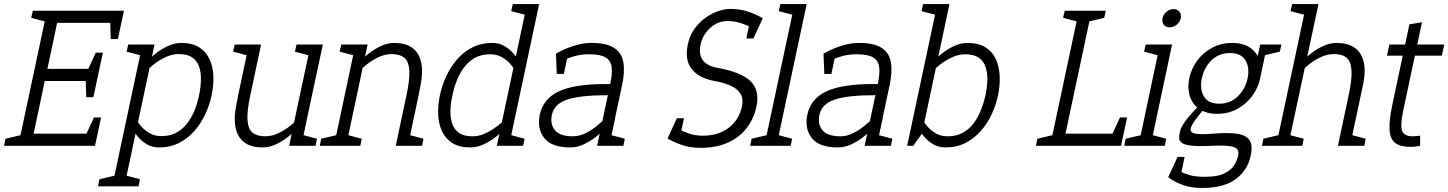

<svg xmlns="http://www.w3.org/2000/svg" viewBox="-61 -720 7151 948"><path d="M171 -667H551L538 -607H221L173 -380H430L417 -320H160L105 -60H421L408 0H29ZM101 -667H181L169 -612L93 -632ZM-41 0 -34 -35 51 -55 39 0ZM438 -140 408 0H338L403 -140ZM521 -527H486L481 -667H551ZM447 -460 417 -320H347L412 -460ZM400 -240H365L360 -380H430Z M702 -500 553 200H493L642 -500ZM642 -350 612 -360Q612 -360 624.5 -375Q637 -390 658.5 -412Q680 -434 708 -456Q736 -478 768.5 -493Q801 -508 834 -508L822 -453Q788 -453 755.5 -437.5Q723 -422 697.5 -401.5Q672 -381 657 -365.5Q642 -350 642 -350ZM600 -150Q600 -150 608.5 -134.5Q617 -119 633.5 -99Q650 -79 676 -63.5Q702 -48 736 -48L724 8Q691 8 665 -7Q639 -22 620.5 -44Q602 -66 590 -88Q578 -110 572 -125Q566 -140 566 -140ZM736 -48Q778 -48 809 -64.5Q840 -81 862.5 -110Q885 -139 899.5 -175Q914 -211 922 -250Q930 -289 931 -325.5Q932 -362 922 -391Q912 -420 888 -436.5Q864 -453 822 -453L834 -508Q889 -508 923 -486Q957 -464 974 -427Q991 -390 992.5 -344Q994 -298 984 -250Q974 -202 952.5 -156Q931 -110 898.5 -73Q866 -36 822.5 -14Q779 8 724 8ZM640 -445 564 -465 572 -500H652ZM423 200 430 165 515 145 503 200ZM543 200 555 145 630 165 623 200Z M1115 -250H1175Q1158 -172 1161 -127.5Q1164 -83 1186 -65Q1208 -47 1248 -47L1236 8Q1152 8 1119 -45.5Q1086 -99 1105 -198ZM1456 -140 1379 -60 1473 -500H1533ZM1175 -250H1115L1168 -500H1228ZM1379 -60 1456 -140 1427 0H1367ZM1427 -150 1456 -140Q1456 -140 1444 -125Q1432 -110 1410.5 -88Q1389 -66 1361 -44Q1333 -22 1300.5 -7Q1268 8 1235 8L1247 -47Q1282 -47 1314 -62.5Q1346 -78 1371.5 -98.5Q1397 -119 1412 -134.5Q1427 -150 1427 -150ZM1417 0 1429 -55 1504 -35 1497 0ZM1166 -445 1090 -465 1098 -500H1178ZM1471 -445 1395 -465 1403 -500H1483Z M2006 -250H1946Q1963 -329 1960 -373Q1957 -417 1935 -435Q1913 -453 1873 -453L1885 -508Q1969 -508 2002 -454.5Q2035 -401 2016 -302ZM1694 -500H1754L1648 0H1588ZM1946 -250H2006L1953 0H1893ZM1694 -350 1664 -360Q1664 -360 1676.5 -375Q1689 -390 1710.5 -412Q1732 -434 1760 -456Q1788 -478 1820.5 -493Q1853 -508 1886 -508L1874 -453Q1840 -453 1807.5 -437.5Q1775 -422 1749.5 -401.5Q1724 -381 1709 -365.5Q1694 -350 1694 -350ZM1692 -445 1616 -465 1624 -500H1704ZM1638 0 1650 -55 1725 -35 1718 0ZM1518 0 1525 -35 1610 -55 1598 0ZM1943 0 1955 -55 2030 -35 2023 0Z M2405 -60 2541 -700H2601L2467 -70ZM2405 -60 2467 -70 2452 0H2392ZM2452 -150 2482 -140Q2482 -140 2470 -125Q2458 -110 2436.5 -88Q2415 -66 2387 -44Q2359 -22 2326.5 -7Q2294 8 2261 8L2272 -47Q2300 -47 2326 -57.5Q2352 -68 2375 -83.5Q2398 -99 2415 -114Q2432 -129 2442 -139.5Q2452 -150 2452 -150ZM2495 -350Q2495 -350 2486.5 -365.5Q2478 -381 2461.5 -401Q2445 -421 2419.5 -436.5Q2394 -452 2359 -452L2370 -508Q2403 -508 2429 -493Q2455 -478 2474 -456Q2493 -434 2505 -412Q2517 -390 2523 -375Q2529 -360 2529 -360ZM2359 -452Q2317 -452 2286 -435.5Q2255 -419 2232.5 -390Q2210 -361 2195.5 -325Q2181 -289 2173 -250Q2164 -211 2163 -174.5Q2162 -138 2172 -109Q2182 -80 2206 -63.5Q2230 -47 2272 -47L2261 8Q2206 8 2172 -14Q2138 -36 2121 -73Q2104 -110 2102.5 -156Q2101 -202 2111 -250Q2121 -298 2142.5 -344Q2164 -390 2196 -427Q2228 -464 2271.5 -486Q2315 -508 2370 -508ZM2471 -700H2551L2539 -645L2463 -665ZM2442 0 2454 -55 2529 -35 2522 0Z M2755 8Q2663 8 2626.5 -38Q2590 -84 2604 -153Q2621 -233 2698.5 -269Q2776 -305 2927 -305H2952L2940 -250Q2802 -250 2738.5 -228Q2675 -206 2664 -153Q2654 -107 2679 -77Q2704 -47 2767 -47ZM2702 -413 2684 -455Q2684 -455 2698.5 -463Q2713 -471 2738 -481.5Q2763 -492 2794.5 -500Q2826 -508 2860 -508L2848 -452Q2812 -452 2782.5 -444.5Q2753 -437 2732.5 -427.5Q2712 -418 2702 -413ZM3000 -250 2952 -305Q2963 -356 2959 -388.5Q2955 -421 2929 -436.5Q2903 -452 2848 -452L2860 -508Q2933 -508 2970.5 -484Q3008 -460 3016.5 -414Q3025 -368 3011 -302ZM2949 -160 2977 -140Q2977 -140 2964.5 -125Q2952 -110 2930.5 -88Q2909 -66 2881 -44Q2853 -22 2820.5 -7Q2788 8 2755 8L2767 -47Q2795 -47 2821.5 -58.5Q2848 -70 2871 -87Q2894 -104 2911.5 -120.5Q2929 -137 2939 -148.5Q2949 -160 2949 -160ZM2956 -45 2900 -60 2952 -305 3000 -250ZM2900 -60 2977 -140 2947 0H2887ZM2937 0 2949 -55 3024 -35 3017 0ZM2723 -355H2688L2684 -455H2744Z M3674 -194Q3662 -136 3627 -89.5Q3592 -43 3534.5 -16.5Q3477 10 3397 10L3409 -50Q3486 -50 3537 -89Q3588 -128 3602 -194Q3611 -234 3594 -259Q3577 -284 3543 -298.5Q3509 -313 3467 -320Q3388 -335 3353.5 -380Q3319 -425 3335 -500Q3344 -544 3367.5 -577Q3391 -610 3422 -632Q3453 -654 3485 -665Q3517 -676 3543 -676L3530 -616Q3483 -616 3446 -582.5Q3409 -549 3398 -500Q3391 -468 3398.5 -444Q3406 -420 3427 -405.5Q3448 -391 3481 -385Q3599 -364 3645 -319Q3691 -274 3674 -194ZM3530 -616 3543 -676Q3592 -676 3631.5 -663Q3671 -650 3705 -630L3665 -578Q3634 -593 3601 -604.5Q3568 -616 3530 -616ZM3409 -50 3397 10Q3348 10 3308 -3.5Q3268 -17 3235 -36L3275 -88Q3306 -73 3338.5 -61.5Q3371 -50 3409 -50ZM3316 -136 3295 -36H3235L3281 -136ZM3624 -530 3645 -630H3705L3659 -530Z M3713 0 3862 -700H3922L3773 0ZM3792 -700H3872L3860 -645L3784 -665ZM3763 0 3775 -55 3850 -35 3843 0ZM3643 0 3650 -35 3735 -55 3723 0Z M4076 8Q3984 8 3947.5 -38Q3911 -84 3925 -153Q3942 -233 4019.5 -269Q4097 -305 4248 -305H4273L4261 -250Q4123 -250 4059.5 -228Q3996 -206 3985 -153Q3975 -107 4000 -77Q4025 -47 4088 -47ZM4023 -413 4005 -455Q4005 -455 4019.5 -463Q4034 -471 4059 -481.5Q4084 -492 4115.5 -500Q4147 -508 4181 -508L4169 -452Q4133 -452 4103.5 -444.5Q4074 -437 4053.5 -427.5Q4033 -418 4023 -413ZM4321 -250 4273 -305Q4284 -356 4280 -388.5Q4276 -421 4250 -436.5Q4224 -452 4169 -452L4181 -508Q4254 -508 4291.5 -484Q4329 -460 4337.5 -414Q4346 -368 4332 -302ZM4270 -160 4298 -140Q4298 -140 4285.5 -125Q4273 -110 4251.5 -88Q4230 -66 4202 -44Q4174 -22 4141.5 -7Q4109 8 4076 8L4088 -47Q4116 -47 4142.5 -58.5Q4169 -70 4192 -87Q4215 -104 4232.5 -120.5Q4250 -137 4260 -148.5Q4270 -160 4270 -160ZM4277 -45 4221 -60 4273 -305 4321 -250ZM4221 -60 4298 -140 4268 0H4208ZM4258 0 4270 -55 4345 -35 4338 0ZM4044 -355H4009L4005 -455H4065Z M4491 -60 4433 -70 4567 -700H4627ZM4491 -60 4448 0H4418L4433 -70ZM4482 -150Q4482 -150 4490.5 -134.5Q4499 -119 4515.5 -98.5Q4532 -78 4558 -62.5Q4584 -47 4618 -47L4607 8Q4574 8 4548 -7Q4522 -22 4503 -44Q4484 -66 4472 -88Q4460 -110 4454 -125Q4448 -140 4448 -140ZM4525 -350 4495 -360Q4495 -360 4507 -375Q4519 -390 4540.5 -412Q4562 -434 4590 -456Q4618 -478 4650.5 -493Q4683 -508 4716 -508L4705 -452Q4671 -452 4638.5 -436.5Q4606 -421 4580.5 -401Q4555 -381 4540 -365.5Q4525 -350 4525 -350ZM4705 -452 4716 -508Q4771 -508 4805.5 -486Q4840 -464 4856.5 -427Q4873 -390 4875 -344Q4877 -298 4867 -250Q4857 -202 4835.5 -156Q4814 -110 4781.5 -73Q4749 -36 4705.5 -14Q4662 8 4607 8L4618 -47Q4660 -47 4691 -63.5Q4722 -80 4744.5 -109Q4767 -138 4781.5 -174.5Q4796 -211 4805 -250Q4813 -289 4814 -325Q4815 -361 4805 -390Q4795 -419 4771 -435.5Q4747 -452 4705 -452ZM4497 -700H4577L4565 -645L4489 -665Z M5187 0H5124L5266 -667H5329ZM5124 0 5137 -60H5487L5474 0ZM5196 -667H5276L5264 -612L5188 -632ZM5504 -140 5474 0H5404L5469 -140ZM5054 0 5061 -35 5146 -55 5134 0ZM5307 -612 5319 -667H5399L5391 -632Z M5560 0 5666 -500H5726L5620 0ZM5714 -585Q5695 -585 5685 -598Q5675 -611 5679 -630Q5683 -649 5698.5 -662Q5714 -675 5733 -675Q5752 -675 5762.5 -662Q5773 -649 5769 -630Q5765 -611 5749 -598Q5733 -585 5714 -585ZM5664 -445 5588 -465 5596 -500H5676ZM5490 0 5497 -35 5582 -55 5570 0ZM5610 0 5622 -55 5697 -35 5690 0Z M5876 208 5888 153Q5952 153 5986 135.5Q6020 118 6034 94Q6048 70 6052 50Q6057 30 6049 18Q6041 6 6010.5 1.5Q5980 -3 5915 0Q5853 3 5820 -1Q5787 -5 5774 -15Q5761 -25 5761 -39Q5761 -53 5765 -70Q5769 -87 5780.5 -105.5Q5792 -124 5808.5 -143.5Q5825 -163 5842 -181Q5859 -199 5873 -215L5901 -202Q5844 -137 5825.5 -104Q5807 -71 5832 -62.5Q5857 -54 5928 -60Q5999 -66 6044.5 -60Q6090 -54 6108 -28.5Q6126 -3 6114 50Q6099 121 6040 164.5Q5981 208 5876 208ZM5876 208Q5821 208 5783 194.5Q5745 181 5726 168Q5707 155 5707 155L5742 111Q5750 116 5766.5 126Q5783 136 5812.5 144.5Q5842 153 5888 153ZM5949 -158Q5894 -158 5860 -182Q5826 -206 5813.5 -246Q5801 -286 5811 -333Q5821 -381 5850 -420.5Q5879 -460 5923.5 -484Q5968 -508 6023 -508Q6078 -508 6112 -484Q6146 -460 6158.5 -420.5Q6171 -381 6161 -333Q6151 -286 6121.5 -246Q6092 -206 6048 -182Q6004 -158 5949 -158ZM5959 -208Q6014 -208 6051 -244.5Q6088 -281 6099 -333Q6110 -386 6088.5 -422Q6067 -458 6012 -458Q5957 -458 5920.5 -422Q5884 -386 5873 -333Q5862 -281 5883 -244.5Q5904 -208 5959 -208ZM6126 -333 6161 -500H6196L6161 -333ZM6174 -445 6186 -500H6266L6258 -465ZM5788 55 5767 155H5707L5753 55Z M6598 -250Q6615 -329 6612 -373Q6609 -417 6587.5 -435Q6566 -453 6526 -453L6538 -508Q6622 -508 6656 -454.5Q6690 -401 6669 -302L6658 -250ZM6299 0H6240L6389 -700H6449ZM6545 0 6598 -250H6658L6605 0ZM6346 -350 6316 -360Q6316 -360 6328.5 -375Q6341 -390 6362.5 -412Q6384 -434 6412 -456Q6440 -478 6472.5 -493Q6505 -508 6538 -508L6526 -453Q6492 -453 6459.5 -437.5Q6427 -422 6401.5 -401.5Q6376 -381 6361 -365.5Q6346 -350 6346 -350ZM6319 -700H6399L6387 -645L6311 -665ZM6595 0 6607 -55 6682 -35 6675 0ZM6289 0 6301 -55 6376 -35 6369 0ZM6170 0 6177 -35 6262 -55 6250 0Z M6787 -445 6799 -500H7070L7058 -445ZM6951 -50V0Q6936 3 6926 4Q6916 5 6903 5Q6853 5 6828 -14Q6803 -33 6800 -78Q6797 -123 6813 -200L6898 -600L6960 -610L6866 -167Q6852 -99 6862.5 -73Q6873 -47 6914 -47Q6923 -47 6931.5 -48Q6940 -49 6951 -50Z"/></svg>

Font: Epunda Slab Light
Style: Italic
Weight: 300
Italic angle: -12°
Designer: Simon Atzbach
Foundry: typofactur
Version: Version 1.102